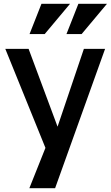

<svg xmlns="http://www.w3.org/2000/svg" viewBox="-20 -781 588 1014"><path d="M535 -523 271 213H135L220 0L8 -523H131L284 -112L423 -523ZM411 -601H331L394 -761H545ZM216 -601H136L199 -761H350Z"/></svg>

Font: Rising Sun SemiBold
Style: Regular
Weight: 600
Designer: Matt McInerney, Pablo Impallari, Rodrigo Fuenzalida (Raleway font), Stephen Hutchings (Greek), Cristiano Sobral (main ch
Foundry: The Rising Sun Project Authors
Version: Version 4.327; ttfautohint (v1.8.4.7-5d5b-dirty)